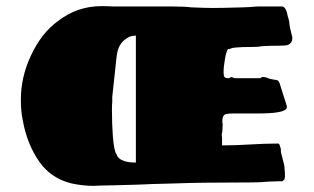

<svg xmlns="http://www.w3.org/2000/svg" viewBox="-20 -599 1024 626"><path d="M285 7Q250 7 213 -1Q148 -17 110 -69Q68 -128 54 -208Q48 -236 48 -274Q48 -347 80 -416Q115 -492 170 -531Q232 -579 311 -579Q334 -579 346 -578H350H354H411H458H498H535Q581 -578 604 -575Q652 -573 674 -573Q705 -573 771 -575Q779 -575 794 -576Q809 -577 820 -578H868H898Q906 -578 911 -569Q916 -560 919 -543Q923 -534 925 -511Q927 -504 929 -494Q931 -484 933 -478V-473Q933 -460 920 -453Q913 -450 891 -450Q853 -450 829 -448Q825 -446 808 -446Q766 -446 748 -444Q735 -443 726 -438V-440Q722 -440 719 -430Q716 -422 713.5 -406.5Q711 -391 710 -383Q709 -374 709 -363Q709 -352 712 -348Q715 -344 723 -344Q730 -344 733 -348Q735 -348 739 -346.5Q743 -345 744 -344H829Q833 -348 836 -348Q846 -348 851 -345Q857 -342 875 -339Q885 -339 889 -333Q892 -328 894 -320L915 -254Q919 -238 885 -233Q866 -229 813 -229H768H739Q726 -229 718.5 -227.5Q711 -226 708 -220Q705 -214 705 -204V-200L706 -193L705 -171Q703 -163 703 -159L704 -150V-140V-131V-125Q749 -125 796 -128Q844 -131 888 -131Q891 -131 895 -116Q896 -113 896 -103Q901 -82 903 -75Q904 -72 906 -63.5Q908 -55 908 -46Q909 -41 909 -26V-23Q908 -21 908 -15L901 -8H894H891Q876 -8 857.5 -7Q839 -6 829 -5Q810 -4 764 -4Q631 -4 551 -1Q464 1 430 3Q370 5 356 5L308 6ZM423 -84V-176V-233V-286V-324V-345V-366V-395V-425V-454V-474V-483Q402 -483 385 -468Q364 -451 360 -413L346 -283V-268Q345 -260 345 -238Q345 -195 348 -154Q352 -105 360 -96Q364 -81 385 -74Q399 -69 423 -69Z"/></svg>

Font: Sigmar One
Style: Regular
Weight: 400
Designer: Vernon Adams
Foundry: Vernon Adams
Version: Version 2.000